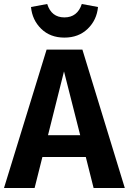

<svg xmlns="http://www.w3.org/2000/svg" viewBox="-29 -940 644 960"><path d="M126 -905 207 -920Q228 -853 293 -853Q358 -853 380 -920L461 -905Q455 -840 409.5 -796Q364 -752 293 -752Q222 -752 177 -796Q132 -840 126 -905ZM439 0 400 -155H183L144 0H-9L204 -692H383L595 0ZM211 -264H372L291 -583Z"/></svg>

Font: Fira Sans SemiBold
Style: Regular
Weight: 600
Designer: bBox Type GmbH & Carrois Corporate GbR & Edenspiekermann AG
Foundry: bBox Type GmbH & Carrois Corporate GbR & Edenspiekermann AG
Version: Version 4.301;PS 004.301;hotconv 1.0.88;makeotf.lib2.5.64775